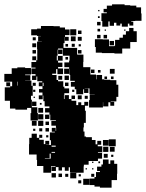

<svg xmlns="http://www.w3.org/2000/svg" viewBox="-26 -840 673 886"><path d="M210 -43H174V-74H145V-102H143V-127H108V-175H109V-204H120V-223H144V-204H155V-195H176V-175H183V-190H201V-172H186V-171H209V-193H204V-229H227V-232H213V-250H231V-236H233V-251H232V-260H211V-282H232V-285H206V-311H202V-291H182V-311H202V-349H180V-373H174V-399H171V-382H153V-400H170V-442H153V-460H169V-465H146V-487H142V-471H122V-491H138V-498H119V-524H138V-528H119V-554H141V-562H123V-580H141V-562H146V-587V-614H145V-648H167V-649H150V-673H163V-674H145V-677H118V-705H145V-708H163V-720H221V-719H250V-713H274V-704H295V-678H274V-670H291V-652H273V-669H272V-641H267V-619H300H330V-588H359V-554H358V-530H361H391V-500V-496H417V-474H419V-494H445V-474H455V-472H483V-470H511V-449H520V-393H511V-372H485V-370H501V-352H483V-368H474V-349H450V-368H449V-344H415H385V-378H388V-405H411V-406H387V-432H365V-431H382V-411H362V-428H358V-405H326V-428H319V-440H301V-462H319V-467H298V-494H295V-522H294V-499H270V-523H293V-530H271V-552H293V-560H295V-583H264V-616H242V-611H262V-591H242V-611H240V-583H236V-561H241V-582H263V-560H242V-524H265V-498H239V-521H233V-500H215V-494H235V-471H242V-465H266V-440H271V-402H269V-383H272V-401H292V-383H304V-375H326V-355H335V-368H349V-355H363V-370H381V-352H366V-329H370V-273H361V-252H359V-233H364V-210H371V-207H398V-194H415V-174H423V-190H441V-172H425V-165H446V-137H426V-134H445V-108H426V-97H383V-80H361V-72H360V-43H326V-17H298V-45H324V-46H297V-68H291V-52H273V-68H260V-53H244V-69H232V-51H212V-71H230V-74H210ZM326 -677H298V-705H326ZM350 -683H334V-699H350ZM323 -650H301V-672H323ZM351 -652H333V-670H351ZM139 -654H125V-668H139ZM141 -622H123V-640H141ZM319 -624H305V-638H319ZM288 -625H276V-637H288ZM347 -626H337V-636H347ZM350 -593H334V-609H350ZM140 -593H124V-609H140ZM288 -565H276V-577H288ZM262 -531H242V-551H262ZM149 -284H115V-318H118V-342H99V-334H45V-339H20V-375H-4V-405V-437H21V-442H3V-460H21V-442H30V-463H24H-6V-499H24H28V-525H54V-529H90V-526H117V-496H90V-493H114V-469H90V-468H119V-444H125V-458H139V-444H125V-398H117V-380H121V-345H146V-318H149ZM503 -500H481V-522H503ZM410 -503H394V-519H410ZM438 -505H426V-517H438ZM292 -471H272V-491H292ZM261 -472H243V-490H261ZM498 -475H486V-487H498ZM468 -475H456V-487H468ZM56 -445V-463H54V-445ZM290 -443H274V-459H290ZM175 -443V-458H171V-443ZM293 -410H271V-432H293ZM170 -413H154V-429H170ZM317 -416H307V-426H317ZM137 -416H127V-426H137ZM351 -382H333V-400H351ZM320 -383H304V-399H320ZM379 -384H365V-398H379ZM135 -388H129V-394H135ZM142 -351H122V-371H142ZM204 -351V-368V-351ZM166 -357H158V-365H166ZM173 -320H151V-342H173ZM202 -321H182V-341H202ZM174 -289H150V-313H174ZM174 -259H150V-283H174ZM143 -260H121V-282H143ZM200 -263H184V-279H200ZM200 -233H184V-249H200ZM169 -234H155V-248H169ZM137 -236H127V-246H137ZM169 -204H155V-218H169ZM197 -206H187V-216H197ZM508 -165H476V-197H508ZM475 -168H449V-194H475ZM212 -163H231V-168H212ZM474 -139H450V-163H474ZM503 -140H481V-162H503ZM212 -135H228V-139H212ZM203 -110H181V-108H205H208V-131H203ZM471 -112H453V-130H471ZM497 -116H487V-126H497ZM489 26H435V21H410V14H387V-16H410V-23H417V-46H435V-51H422V-71H442V-81H449V-104H475V-84H483V-100H501V-84H515V-38H514V-9H489ZM436 -87H428V-95H436ZM405 -88H399V-94H405ZM405 -58H399V-64H405ZM375 -58H369V-64H375ZM232 -21H212V-41H232ZM260 -23H244V-39H260ZM289 -24H275V-38H289ZM409 -24H395V-38H409ZM347 -26H337V-36H347ZM386 13H358V-15H386ZM349 6H335V-8H349ZM474 -717H446V-743H442V-779H467V-783H452V-799H467V-814H491V-820H549V-816H575V-814H603V-806H625V-778H627V-744H598V-743H580V-740H589V-722H571V-731H564V-717H536V-731H529V-722H511V-735H500V-721H480V-741H474ZM433 -788H427V-794H433ZM434 -757H426V-765H434ZM438 -723H422V-739H438ZM444 -597H416V-623H412V-659H448V-658H477V-627H502V-629H505V-656H525V-666H541V-680H555V-696H570V-711H590V-696H605V-646H575V-616H538V-593H502V-595H444ZM436 -695H424V-707H436ZM553 -698H547V-704H553ZM463 -698H457V-704H463ZM468 -663H452V-679H468ZM438 -663H422V-679H438ZM500 -631H480V-651H500Z"/></svg>

Font: Rubik Storm
Style: Regular
Weight: 400
Designer: Hubert and Fischer, NaN
Foundry: Hubert and Fischer, NaN
Version: Version 2.201